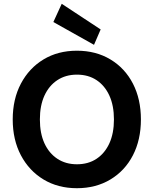

<svg xmlns="http://www.w3.org/2000/svg" viewBox="-20 -979 810 1011"><path d="M385 12Q285 12 209 -34Q133 -80 90 -161.5Q47 -243 47 -350Q47 -457 90 -538.5Q133 -620 209 -666Q285 -712 385 -712Q485 -712 561.5 -666Q638 -620 680 -538.5Q722 -457 722 -350Q722 -243 680 -161.5Q638 -80 561.5 -34Q485 12 385 12ZM385 -114Q445 -114 488.5 -143Q532 -172 556 -224.5Q580 -277 580 -350Q580 -423 556 -475.5Q532 -528 488.5 -557Q445 -586 385 -586Q326 -586 282 -557Q238 -528 214 -475.5Q190 -423 190 -350Q190 -277 214 -224.5Q238 -172 282 -143Q326 -114 385 -114ZM475 -743 261 -863 305 -959 510 -824Z"/></svg>

Font: DM Sans 11pt ExtraBold
Style: Regular
Weight: 800
Version: Version 4.004;gftools[0.9.30]